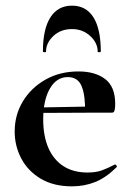

<svg xmlns="http://www.w3.org/2000/svg" viewBox="-20 -648 458 680"><path d="M235 12Q170 12 124.5 -15Q79 -42 55.5 -86.5Q32 -131 32 -182Q32 -241 61 -289Q90 -337 141 -366Q192 -395 258 -395Q317 -395 352.5 -368Q388 -341 388 -280Q388 -267 386 -258Q384 -249 377 -249H281Q283 -306 270 -340.5Q257 -375 220 -375Q180 -375 156.5 -334Q133 -293 133 -225Q133 -167 151 -125Q169 -83 204 -60Q239 -37 290 -37Q320 -37 340.5 -44.5Q361 -52 386 -65Q388 -67 391.5 -63Q395 -59 393 -56Q356 -19 317.5 -3.5Q279 12 235 12ZM98 -248 97 -267 316 -271V-249ZM143 -465Q143 -463 137.5 -463Q132 -463 132 -466Q132 -545 158.5 -586.5Q185 -628 235 -628Q285 -628 311 -586.5Q337 -545 337 -466Q337 -463 331.5 -463Q326 -463 326 -465Q326 -496 299.5 -520.5Q273 -545 235 -545Q195 -545 169 -520.5Q143 -496 143 -465Z"/></svg>

Font: Cormorant Infant Light
Style: Bold
Weight: 700
Version: Version 4.001